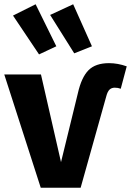

<svg xmlns="http://www.w3.org/2000/svg" viewBox="-26 -880 614 900"><path d="M352 0H165L-6 -531H166L260 -120L339 -443Q356 -518 389 -551Q422 -584 485 -584Q526 -584 568 -569L540 -464Q527 -469 512 -469Q497 -469 487.5 -460Q478 -451 472 -428ZM238 -663 157 -625 35 -807 141 -860ZM405 -663 322 -630 209 -810 317 -860Z"/></svg>

Font: FiraGOUPP
Style: Bold
Weight: 700
Designer: bBox Type
Foundry: bBox Type GmbH
Version: Version 1.001